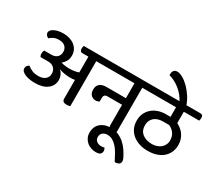

<svg xmlns="http://www.w3.org/2000/svg" viewBox="-189 -1295 2282 2009"><g transform="rotate(30 952.0 -290.5)"><path d="M654 -539V5Q646 7 636 9Q626 11 614 11Q585 11 572 0.5Q559 -10 559 -33V-258Q547 -255 532 -254Q517 -253 497 -253Q465 -253 429.5 -259.5Q394 -266 373 -274L371 -271Q390 -256 402 -228.5Q414 -201 414 -173Q414 -104 360 -62Q306 -20 210 -20Q177 -20 146.5 -25Q116 -30 92 -40Q68 -50 53.5 -64.5Q39 -79 39 -99Q39 -119 50 -131.5Q61 -144 73 -149Q97 -128 129 -114.5Q161 -101 205 -101Q256 -101 286.5 -125.5Q317 -150 317 -192Q317 -234 290.5 -259.5Q264 -285 220 -285H127Q122 -293 119.5 -301.5Q117 -310 117 -323Q117 -347 127 -363H213Q257 -363 282 -386.5Q307 -410 307 -451Q307 -488 282 -513Q257 -538 208 -538Q170 -538 143 -525Q116 -512 99 -495Q83 -503 72.5 -515Q62 -527 62 -544Q62 -559 73 -572.5Q84 -586 104.5 -596.5Q125 -607 153 -613Q181 -619 215 -619Q255 -619 290 -608Q325 -597 350.5 -576.5Q376 -556 390.5 -527Q405 -498 405 -461Q405 -420 387.5 -391Q370 -362 347 -345Q354 -342 365.5 -339.5Q377 -337 391 -335Q405 -333 420 -332Q435 -331 447 -331Q478 -331 506 -335Q534 -339 559 -348V-539H487Q455 -539 455 -577Q455 -585 456.5 -594.5Q458 -604 461 -612H732Q765 -612 765 -575Q765 -567 763 -557Q761 -547 759 -539Z M1210 -539V5Q1202 7 1192.5 9Q1183 11 1170 11Q1141 11 1128.5 0.5Q1116 -10 1116 -33V-279H939Q896 -279 896 -235V-191Q887 -186 876 -182.5Q865 -179 852 -179Q821 -179 797.5 -201Q774 -223 774 -269Q774 -312 801.5 -335.5Q829 -359 880 -359H1116V-539H736Q704 -539 704 -577Q704 -585 705.5 -594.5Q707 -604 710 -612H1289Q1321 -612 1321 -575Q1321 -567 1319.5 -557Q1318 -547 1315 -539Z M966 139Q966 107 977 79.5Q988 52 1010 31.5Q1032 11 1063 -0.5Q1094 -12 1135 -12Q1186 -12 1227.5 5.5Q1269 23 1302 52Q1335 81 1360.5 118.5Q1386 156 1405 195Q1415 216 1415 234Q1415 256 1397.5 267.5Q1380 279 1349 279Q1328 237 1306.5 198.5Q1285 160 1260.5 131.5Q1236 103 1207 86Q1178 69 1143 69Q1107 69 1085.5 88Q1064 107 1064 138Q1064 171 1087 188.5Q1110 206 1142 206Q1154 206 1163 204.5Q1172 203 1180 201Q1192 216 1192 238Q1192 261 1176.5 274.5Q1161 288 1125 288Q1096 288 1067.5 279Q1039 270 1016.5 251Q994 232 980 204.5Q966 177 966 139Z M1712 -539V-402Q1736 -390 1759 -372Q1782 -354 1799 -330Q1816 -306 1826.5 -275.5Q1837 -245 1837 -208Q1837 -160 1819.5 -120.5Q1802 -81 1769.5 -53Q1737 -25 1691 -10Q1645 5 1588 5Q1533 5 1486 -10Q1439 -25 1404.5 -53Q1370 -81 1350.5 -121.5Q1331 -162 1331 -214Q1331 -263 1349 -301.5Q1367 -340 1398 -367Q1429 -394 1471 -408.5Q1513 -423 1561 -423H1618V-539H1292Q1260 -539 1260 -578Q1260 -585 1261.5 -594.5Q1263 -604 1266 -612H1871Q1904 -612 1904 -574Q1904 -567 1902 -557Q1900 -547 1898 -539ZM1576 -342Q1508 -342 1469 -307.5Q1430 -273 1430 -213Q1430 -150 1473.5 -114.5Q1517 -79 1590 -79Q1620 -79 1646.5 -87.5Q1673 -96 1693.5 -112.5Q1714 -129 1726 -153Q1738 -177 1738 -207Q1738 -257 1713 -291Q1688 -325 1649 -342Z M1621 -602Q1606 -639 1579.5 -671Q1553 -703 1521 -728.5Q1489 -754 1455 -771Q1421 -788 1392 -795Q1391 -798 1391 -802.5Q1391 -807 1391 -812Q1391 -836 1404.5 -852.5Q1418 -869 1444 -869Q1475 -869 1513.5 -847Q1552 -825 1588.5 -788.5Q1625 -752 1656.5 -703.5Q1688 -655 1705 -602Z"/></g></svg>

Font: Baloo 2 Medium
Style: Regular
Weight: 500
Designer: Sarang Kulkarni and Ek Type
Foundry: Ek Type
Version: Version 1.640;hotconv 1.0.111;makeotfexe 2.5.65597; ttfautoh